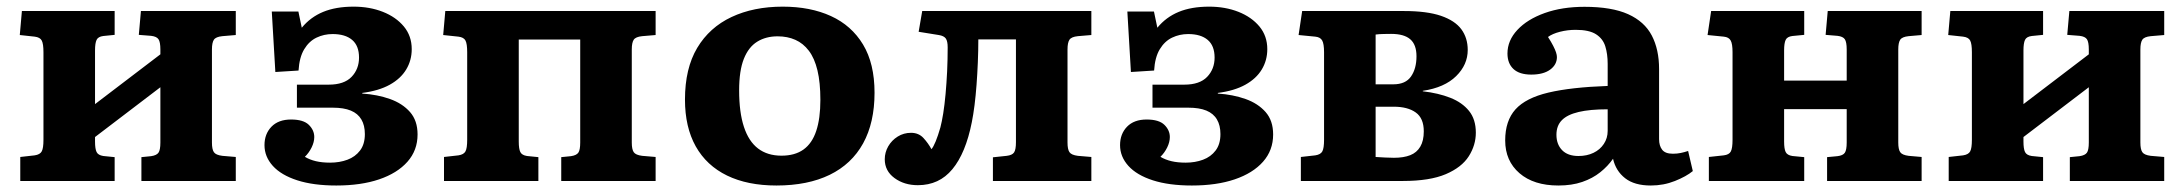

<svg xmlns="http://www.w3.org/2000/svg" viewBox="-20 -558 6734 592"><path d="M42.5 0V-74L87 -79Q103.5 -81.5 108.7 -91.3Q114 -101 114 -127V-397Q114 -423 108.7 -433Q103.5 -443 87 -445L41 -450L47.5 -524H333.5V-450.5L298.5 -447Q282.5 -445 277.8 -435Q273 -425 273 -402.5V-237L474.5 -390.5V-405.5Q474.5 -428.5 468.7 -437Q463 -445.5 446 -447.5L408 -450.5L414.5 -524H707V-450L665.5 -446.5Q645.5 -444.5 639.5 -435.5Q633.5 -426.5 633.5 -405.5V-118.5Q633.5 -97.5 639.5 -88.8Q645.5 -80 665.5 -77.5L707 -74V0H416V-73.5L446 -76.5Q463 -79 468.7 -87.3Q474.5 -95.5 474.5 -118.5V-289L273 -135.5V-121.5Q273 -99 277.8 -89.3Q282.5 -79.5 298.5 -77L333.5 -73.5V0Z M1017 14Q946.5 14 896.7 -2Q847 -18 821.2 -46.5Q795.5 -75 795.5 -110.5Q795.5 -145 817 -167.3Q838.5 -189.5 877.5 -189.5Q915.5 -189.5 932.3 -173Q949 -156.5 949 -135.5Q949 -120 940.8 -103.3Q932.5 -86.5 920 -74.5Q935 -65.5 954 -61Q973 -56.5 998 -56.5Q1027 -56.5 1051.2 -65.5Q1075.5 -74.5 1090.2 -94Q1105 -113.5 1105 -144.5Q1105 -171.5 1094.2 -189.7Q1083.5 -208 1061.7 -217Q1040 -226 1006 -226H895.5V-297H993.5Q1041 -297 1064 -321Q1087 -345 1087 -380.5Q1087 -417 1065.7 -435Q1044.5 -453 1005.5 -453Q979 -453 956 -442Q933 -431 918 -406.2Q903 -381.5 900.5 -340.5L829 -336L818 -522.5H900L910.5 -472.5Q937 -505 976.3 -521.3Q1015.5 -537.5 1070 -537.5Q1120 -537.5 1160.5 -521.5Q1201 -505.5 1225.3 -476.3Q1249.5 -447 1249.5 -406.5Q1249.5 -372 1232.5 -343.8Q1215.5 -315.5 1181.8 -296.8Q1148 -278 1097 -271.5V-269.5Q1143.5 -266.5 1182.3 -252.8Q1221 -239 1244.3 -212.5Q1267.5 -186 1267.5 -143.5Q1267.5 -94.5 1236.3 -59.3Q1205 -24 1149 -5Q1093 14 1017 14Z M1349 0V-74L1393.5 -79Q1410 -81.5 1415.2 -91.3Q1420.5 -101 1420.5 -127V-397Q1420.5 -423 1415.2 -433Q1410 -443 1393.5 -445L1346.5 -450L1353 -524H2001.5V-450L1960 -446.5Q1940 -444.5 1934 -435.5Q1928 -426.5 1928 -405.5V-118.5Q1928 -97.5 1934 -88.8Q1940 -80 1960 -77.5L2001.5 -74V0H1710.5V-73.5L1740.5 -76.5Q1757.5 -79 1763.2 -87.3Q1769 -95.5 1769 -118.5V-436H1579.5V-121.5Q1579.5 -99 1584.3 -89.3Q1589 -79.5 1605 -77L1640 -73.5V0Z M2374 14Q2285 14 2221.8 -16.7Q2158.5 -47.5 2125.2 -106.7Q2092 -166 2092 -251Q2092 -347 2129.7 -410.3Q2167.5 -473.5 2235.5 -505.5Q2303.5 -537.5 2393.5 -537.5Q2478.5 -537.5 2542 -508.5Q2605.5 -479.5 2641 -420.8Q2676.5 -362 2676.5 -272Q2676.5 -180 2641.3 -116Q2606 -52 2538.3 -19Q2470.5 14 2374 14ZM2389.5 -78Q2431 -78 2457.5 -97Q2484 -116 2496.7 -154.3Q2509.5 -192.5 2509.5 -250Q2509.5 -303.5 2500.5 -341Q2491.5 -378.5 2474 -401.5Q2456.5 -424.5 2432.3 -435.2Q2408 -446 2377.5 -446Q2341.5 -446 2314.8 -429.5Q2288 -413 2273.5 -376.5Q2259 -340 2259 -279.5Q2259 -211.5 2273.8 -166.8Q2288.5 -122 2317.5 -100Q2346.5 -78 2389.5 -78Z M2810 13Q2768 13 2738 -9Q2708 -31 2708 -67Q2708 -88 2718.7 -106.8Q2729.5 -125.5 2748 -137Q2766.5 -148.5 2789 -148.5Q2812.5 -148.5 2827.3 -132.5Q2842 -116.5 2852 -98Q2858 -105 2865 -122Q2872 -139 2879.5 -165Q2884 -182 2888.3 -208.5Q2892.5 -235 2895.5 -268Q2898.5 -301 2900.3 -337.8Q2902 -374.5 2902 -412Q2902 -431 2896.3 -439.2Q2890.5 -447.5 2874.5 -450L2812.5 -460L2823.5 -524H3345V-450L3303.5 -446.5Q3283.5 -444.5 3277.5 -435.5Q3271.5 -426.5 3271.5 -405.5V-118.5Q3271.5 -97.5 3277.5 -88.8Q3283.5 -80 3303.5 -77.5L3345 -74V0H3041.5V-73L3084 -77.5Q3101 -79.5 3106.7 -88Q3112.5 -96.5 3112.5 -119.5V-436.5H2996.5Q2996.5 -401.5 2995 -365.7Q2993.5 -330 2991 -296.5Q2988.5 -263 2984.8 -233.5Q2981 -204 2976.5 -181.5Q2967 -133.5 2952 -97.3Q2937 -61 2916.5 -36.3Q2896 -11.5 2869.5 0.7Q2843 13 2810 13Z M3655 14Q3584.5 14 3534.7 -2Q3485 -18 3459.2 -46.5Q3433.5 -75 3433.5 -110.5Q3433.5 -145 3455 -167.3Q3476.5 -189.5 3515.5 -189.5Q3553.5 -189.5 3570.3 -173Q3587 -156.5 3587 -135.5Q3587 -120 3578.8 -103.3Q3570.5 -86.5 3558 -74.5Q3573 -65.5 3592 -61Q3611 -56.5 3636 -56.5Q3665 -56.5 3689.2 -65.5Q3713.5 -74.5 3728.2 -94Q3743 -113.5 3743 -144.5Q3743 -171.5 3732.2 -189.7Q3721.5 -208 3699.7 -217Q3678 -226 3644 -226H3533.5V-297H3631.5Q3679 -297 3702 -321Q3725 -345 3725 -380.5Q3725 -417 3703.7 -435Q3682.5 -453 3643.5 -453Q3617 -453 3594 -442Q3571 -431 3556 -406.2Q3541 -381.5 3538.5 -340.5L3467 -336L3456 -522.5H3538L3548.5 -472.5Q3575 -505 3614.3 -521.3Q3653.5 -537.5 3708 -537.5Q3758 -537.5 3798.5 -521.5Q3839 -505.5 3863.3 -476.3Q3887.5 -447 3887.5 -406.5Q3887.5 -372 3870.5 -343.8Q3853.5 -315.5 3819.8 -296.8Q3786 -278 3735 -271.5V-269.5Q3781.5 -266.5 3820.3 -252.8Q3859 -239 3882.3 -212.5Q3905.5 -186 3905.5 -143.5Q3905.5 -94.5 3874.3 -59.3Q3843 -24 3787 -5Q3731 14 3655 14Z M3991 0V-74L4035.5 -79Q4052 -81.5 4057.2 -91.3Q4062.5 -101 4062.5 -127V-397Q4062.5 -423 4056.7 -433.2Q4051 -443.5 4035.5 -445L3984 -450L3995 -524H4309Q4379.5 -524 4422.8 -509.3Q4466 -494.5 4485.8 -467.8Q4505.5 -441 4505.5 -404Q4505.5 -358.5 4469.8 -323.3Q4434 -288 4367 -278V-276.5Q4415 -271 4451.8 -256.5Q4488.5 -242 4509.5 -216Q4530.5 -190 4530.5 -149Q4530.5 -110.5 4508.8 -76.3Q4487 -42 4437.8 -21Q4388.5 0 4306 0ZM4278 -71.5Q4308 -71.5 4328.2 -79.5Q4348.5 -87.5 4359.2 -105.8Q4370 -124 4370 -153Q4370 -193.5 4345.2 -211.2Q4320.5 -229 4277 -229H4221.5V-74Q4234.5 -73 4250.8 -72.3Q4267 -71.5 4278 -71.5ZM4221.5 -298H4276Q4314 -298 4330.7 -322.3Q4347.5 -346.5 4347.5 -384.5Q4347.5 -420.5 4328.2 -437Q4309 -453.5 4269.5 -453.5Q4260.5 -453.5 4246.8 -453.2Q4233 -453 4221.5 -451.5Z M4785 14Q4709 14 4665 -24Q4621 -62 4621 -125Q4621 -185.5 4652.7 -220.8Q4684.5 -256 4754.2 -272.5Q4824 -289 4937 -293V-361Q4937 -391.5 4929.7 -415Q4922.5 -438.5 4901.3 -452.2Q4880 -466 4838.5 -466Q4813 -466 4789.8 -460Q4766.5 -454 4753 -444Q4763 -428.5 4769 -416.7Q4775 -405 4777.8 -396.5Q4780.5 -388 4780.5 -382Q4780.5 -358.5 4759.5 -343.2Q4738.5 -328 4701.5 -328Q4665 -328 4646.5 -345.2Q4628 -362.5 4628 -393Q4628 -433 4658.5 -465.7Q4689 -498.5 4742.8 -517.8Q4796.5 -537 4865.5 -537Q4949.5 -537 5000 -514.3Q5050.5 -491.5 5073 -448.5Q5095.5 -405.5 5095.5 -345V-129Q5095.5 -108.5 5105 -96.3Q5114.5 -84 5138 -84Q5151 -84 5162 -86.3Q5173 -88.5 5185 -92.5L5199.5 -30.5Q5179.5 -14 5144.5 0Q5109.5 14 5070 14Q5019.5 14 4990.8 -8.5Q4962 -31 4953.5 -68.5Q4937.5 -45.5 4914 -26.8Q4890.5 -8 4858.5 3Q4826.5 14 4785 14ZM4847 -77Q4873 -77 4893.3 -86.8Q4913.5 -96.5 4925.2 -114.3Q4937 -132 4937 -154.5V-221Q4882 -221 4847.3 -212.7Q4812.5 -204.5 4795.8 -187.5Q4779 -170.5 4779 -142.5Q4779 -113 4796.5 -95Q4814 -77 4847 -77Z M5249 0V-74L5295 -79Q5311.5 -81 5316.7 -91Q5322 -101 5322 -127V-397Q5322 -423 5316.2 -433.2Q5310.5 -443.5 5295 -445L5245 -450L5256 -524H5543V-450.5L5506.5 -447Q5490.5 -445 5485.8 -435Q5481 -425 5481 -402.5V-309.5H5674V-405.5Q5674 -428.5 5668.2 -437Q5662.5 -445.5 5645.5 -447.5L5609 -450.5L5615.5 -524H5905V-450L5865 -446.5Q5845 -444.5 5839 -435.5Q5833 -426.5 5833 -405.5V-118.5Q5833 -97.5 5839 -88.8Q5845 -80 5865 -77.5L5905 -74V0H5613.5V-73.5L5645.5 -76.5Q5662.5 -78.5 5668.2 -87Q5674 -95.5 5674 -118.5V-221.5H5481V-121.5Q5481 -99 5485.8 -89.3Q5490.5 -79.5 5506.5 -77L5543 -73.5V0Z M5988.5 0V-74L6033 -79Q6049.5 -81.5 6054.7 -91.3Q6060 -101 6060 -127V-397Q6060 -423 6054.7 -433Q6049.5 -443 6033 -445L5987 -450L5993.5 -524H6279.5V-450.5L6244.5 -447Q6228.5 -445 6223.8 -435Q6219 -425 6219 -402.5V-237L6420.5 -390.5V-405.5Q6420.5 -428.5 6414.7 -437Q6409 -445.5 6392 -447.5L6354 -450.5L6360.5 -524H6653V-450L6611.5 -446.5Q6591.5 -444.5 6585.5 -435.5Q6579.5 -426.5 6579.5 -405.5V-118.5Q6579.5 -97.5 6585.5 -88.8Q6591.5 -80 6611.5 -77.5L6653 -74V0H6362V-73.5L6392 -76.5Q6409 -79 6414.7 -87.3Q6420.5 -95.5 6420.5 -118.5V-289L6219 -135.5V-121.5Q6219 -99 6223.8 -89.3Q6228.5 -79.5 6244.5 -77L6279.5 -73.5V0Z"/></svg>

Font: Literata Variable Black
Style: Regular
Weight: 900
Designer: Latin by Veronika Burian and Jose Scaglione. Greek by Irene Vlachou. Cyrillic by Vera Evstafieva.
Foundry: TypeTogether
Version: Version 3.021